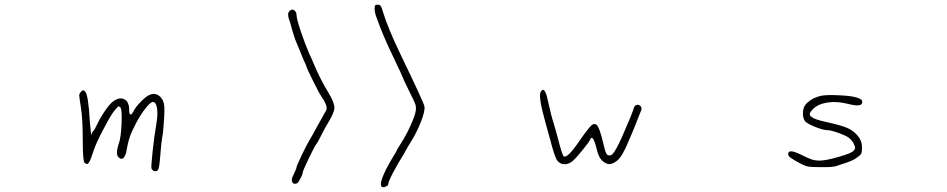

<svg xmlns="http://www.w3.org/2000/svg" viewBox="-20 -709 4040 819"><path d="M326 -318Q332 -324 334.5 -324Q337 -324 343 -319Q357 -304 363 -193L369 -131Q370 -141 377 -149Q384 -156 394 -178Q405 -202 422.5 -228.5Q440 -255 454 -269Q483 -296 507 -287Q531 -278 531 -240Q531 -222 536.5 -220.5Q542 -219 549 -234Q558 -252 581 -275.5Q604 -299 620 -305Q636 -312 651 -305Q666 -298 675 -280Q680 -268 681 -254Q682 -240 680 -202Q676 -140 672 -123Q668 -103 664 -49Q660 7 654 16Q648 23 639 21Q630 19 626 9Q624 3 631 -63.5Q638 -130 646 -174Q654 -219 650 -246.5Q646 -274 632 -274Q622 -274 600 -246Q578 -218 559 -181Q541 -147 533 -123Q525 -99 518 -58Q516 -48 509 -38Q502 -28 491 -34Q469 -45 487 -97Q496 -122 498.5 -181Q501 -240 494 -250Q488 -257 484 -254.5Q480 -252 464 -232Q448 -210 418 -152Q388 -94 380 -68Q373 -47 368.5 -35Q364 -23 359.5 -16Q355 -9 351 -9.5Q347 -10 341 -14Q333 -20 333 -112Q333 -203 325 -251Q318 -295 318 -302.5Q318 -310 326 -318Z M1215 -662Q1221 -668 1227 -668Q1234 -668 1239.5 -661Q1245 -654 1245 -644Q1245 -629 1263.5 -574Q1282 -519 1301 -476Q1304 -470 1308.5 -460Q1313 -450 1316 -442.5Q1319 -435 1321 -431Q1346 -371 1382 -312Q1407 -270 1406.5 -249Q1406 -228 1377 -181Q1372 -174 1352 -135Q1334 -99 1329 -94Q1322 -85 1296.5 -32Q1271 21 1271 28Q1271 35 1261 53.5Q1251 72 1247 73Q1232 79 1226.5 67.5Q1221 56 1231 39Q1245 10 1245 4Q1245 -1 1267 -47Q1289 -93 1300 -111Q1310 -127 1332 -168Q1345 -192 1365 -227Q1373 -240 1373.5 -246Q1374 -252 1370 -264Q1363 -281 1352 -296Q1344 -306 1315.5 -363.5Q1287 -421 1287 -426Q1287 -428 1274 -456Q1266 -475 1253 -507Q1239 -541 1239 -541Q1237 -547 1226 -582Q1218 -614 1213 -626Q1204 -651 1215 -662ZM1578 -672Q1578 -683 1580.5 -686Q1583 -689 1591.5 -689Q1600 -689 1604 -683.5Q1608 -678 1614 -657Q1635 -588 1688 -478Q1787 -273 1790.5 -255.5Q1794 -238 1776.5 -192Q1759 -146 1732 -103Q1718 -81 1712 -69Q1712 -68 1702 -51Q1676 -10 1656 28.5Q1636 67 1636 77Q1636 82 1626.5 86.5Q1617 91 1611 89Q1599 84 1610 52Q1621 20 1652 -32Q1672 -64 1672 -67Q1672 -69 1690 -97Q1712 -131 1731 -173Q1750 -215 1753 -234Q1756 -250 1752 -263Q1748 -276 1727 -317Q1698 -376 1698 -379Q1698 -381 1660 -461Q1612 -560 1587 -632Q1578 -655 1578 -672Z M2286 -316Q2300 -343 2313 -297Q2316 -286 2319 -271Q2330 -219 2345 -172Q2348 -162 2358 -126Q2378 -46 2385 -42Q2394 -37 2413 -57.5Q2432 -78 2473 -138Q2494 -167 2504 -175Q2514 -183 2523 -178Q2537 -169 2554 -95Q2563 -55 2570 -49Q2577 -45 2584 -46.5Q2591 -48 2600 -61Q2609 -74 2620 -96.5Q2631 -119 2647 -157Q2673 -215 2684 -249Q2687 -259 2695.5 -261.5Q2704 -264 2712 -257Q2720 -248 2714 -236Q2707 -220 2702 -206Q2697 -192 2688 -170Q2680 -152 2676 -141Q2650 -78 2636.5 -54.5Q2623 -31 2609 -21Q2592 -9 2580 -9Q2568 -9 2554 -19Q2542 -29 2535.5 -42.5Q2529 -56 2521 -89Q2512 -121 2504 -121Q2500 -121 2496 -111Q2491 -101 2465.5 -69.5Q2440 -38 2426 -25Q2408 -8 2387.5 -8.5Q2367 -9 2355 -27Q2345 -43 2325 -120Q2325 -121 2304 -196Q2276 -298 2286 -316Z M3486 -301Q3508 -305 3560.5 -302.5Q3613 -300 3634 -293Q3649 -288 3653.5 -284.5Q3658 -281 3658 -273Q3658 -250 3597 -266Q3549 -278 3508.5 -271.5Q3468 -265 3446 -242Q3436 -232 3434.5 -224.5Q3433 -217 3440.5 -211Q3448 -205 3463.5 -199.5Q3479 -194 3507 -188Q3571 -174 3597 -162Q3623 -150 3642 -126Q3657 -106 3657 -80Q3657 -63 3654.5 -56Q3652 -49 3640 -40Q3623 -26 3593 -16Q3564 -7 3548 -1Q3532 5 3478 4Q3440 4 3427 1.5Q3414 -1 3395 -11Q3362 -29 3352 -36.5Q3342 -44 3342 -52Q3342 -75 3391 -52Q3427 -34 3442 -29Q3457 -24 3477 -24Q3502 -24 3556.5 -39.5Q3611 -55 3620 -65Q3627 -72 3627.5 -76.5Q3628 -81 3624 -91Q3618 -106 3605 -118Q3595 -128 3559.5 -141Q3524 -154 3508 -154Q3491 -154 3456.5 -168Q3422 -182 3414 -192Q3404 -206 3405 -229Q3406 -252 3418 -265Q3444 -293 3486 -301Z"/></svg>

Font: sitelen luka ante tan jan Iwi
Style: Regular
Weight: 400
Designer: jan Iwi
Foundry: SP Font Maker - https://wasokeli.github.io/sp-font-maker
Version: Version 1.0